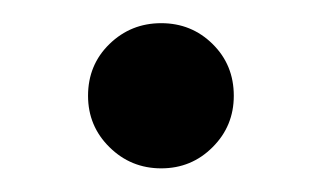

<svg xmlns="http://www.w3.org/2000/svg" viewBox="-20 -136 275 164"><path d="M117.7 7.8Q91.8 7.8 73.5 -10.3Q55.2 -28.3 55.2 -54.2Q55.2 -80.6 73.5 -98.4Q91.8 -116.2 117.7 -116.2Q143.6 -116.2 161.6 -98.4Q179.7 -80.6 179.7 -54.2Q179.7 -28.3 161.6 -10.3Q143.6 7.8 117.7 7.8Z"/></svg>

Font: Inter 28pt
Style: Regular
Weight: 400
Designer: Rasmus Andersson
Foundry: rsms
Version: Version 4.001;git-66647c0bb